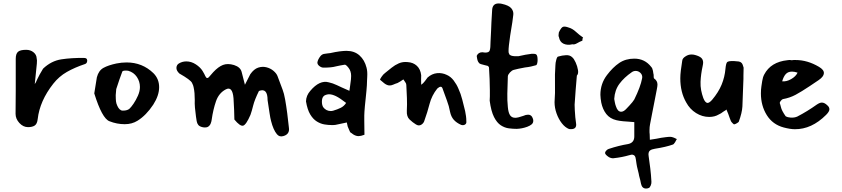

<svg xmlns="http://www.w3.org/2000/svg" viewBox="-20 -738 4865 1110"><path d="M142 -3Q114 -3 92 -27Q70 -51 70 -80Q71 -133 71 -212.5Q71 -292 71 -398Q71 -427 84 -438.5Q97 -450 131 -450Q156 -450 173.5 -436Q191 -422 192 -401Q195 -392 193 -370L181 -252Q186 -257 196 -281Q207 -305 229 -341Q276 -386 335 -395Q394 -404 465 -403Q479 -403 482.5 -395.5Q486 -388 483 -379.5Q480 -371 472 -368Q412 -348 366.5 -322Q321 -296 288 -254Q210 -155 198 -50Q195 -22 181 -12.5Q167 -3 142 -3Z M701 -20Q656 -20 613 -37Q570 -53 525 -198L540 -291Q550 -330 578 -345.5Q606 -361 653 -371Q683 -377 712 -377Q803 -377 867 -315Q900 -282 900 -234Q900 -186 866 -133Q825 -71 775 -40Q743 -20 701 -20ZM679 -101Q685 -97 701.5 -99Q718 -101 728 -109Q738 -118 752 -138.5Q766 -159 777.5 -185Q789 -211 789 -235Q789 -267 771 -293.5Q753 -320 721 -329Q718 -330 709 -330Q689 -330 687 -324Q679 -304 670.5 -278.5Q662 -253 652 -223L649 -188Q649 -181 649.5 -166Q650 -151 653 -140Q663 -109 679 -101Z M1617 49Q1595 55 1581 38Q1560 13 1547 -39Q1543 -53 1538.5 -83Q1534 -113 1527 -159Q1527 -232 1477 -212Q1452 -161 1444 -129Q1440 -113 1436 -99Q1432 -85 1428 -74Q1403 -16 1385.5 -11.5Q1368 -7 1335 -47Q1335 -72 1333.5 -102.5Q1332 -133 1330 -170Q1324 -242 1285 -221Q1245 -200 1228.5 -152Q1212 -104 1204 -47Q1203 -37 1198.5 -25Q1194 -13 1184 -6Q1174 1 1154 -2Q1134 -6 1126.5 -15.5Q1119 -25 1117 -38Q1115 -51 1113 -64Q1109 -92 1107 -116Q1105 -140 1106 -160Q1106 -180 1104.5 -199Q1103 -218 1099 -235Q1098 -243 1090 -259Q1082 -276 1017 -313Q999 -330 1000 -346.5Q1001 -363 1014 -371Q1034 -383 1057 -383Q1086 -383 1112 -366Q1138 -349 1151 -328Q1157 -318 1161 -310.5Q1165 -303 1167 -298Q1172 -287 1178 -287Q1185 -287 1192 -297L1213 -321Q1242 -352 1269 -362.5Q1296 -373 1333 -362Q1370 -350 1377 -322L1396 -248L1427 -309Q1448 -339 1472.5 -347Q1497 -355 1520.5 -349Q1544 -343 1561 -328.5Q1578 -314 1584 -299L1614 -219Q1622 -199 1628.5 -162.5Q1635 -126 1640.5 -83.5Q1646 -41 1650 -2Q1651 0 1651 9Q1651 40 1617 49Z M2053 49Q2038 49 2022 39Q2017 35 2013.5 32.5Q2010 30 2008 29Q2004 28 1998 12L1990 -7L1985 -30Q1957 -24 1940.5 -20.5Q1924 -17 1919 -16Q1912 -15 1906.5 -15Q1901 -15 1897 -15Q1879 -15 1856.5 -18.5Q1834 -22 1812 -35.5Q1790 -49 1773.5 -76.5Q1757 -104 1749 -152Q1750 -186 1774 -213Q1828 -277 1881 -262Q1904 -257 1927 -246Q1939 -240 1957 -232Q1975 -224 2000 -213L2004 -241Q2011 -289 2010 -299Q2010 -327 1995 -346Q1980 -365 1973 -364Q1960 -362 1947 -359.5Q1934 -357 1921 -354Q1897 -347 1850 -347Q1838 -347 1826 -356.5Q1814 -366 1815 -378Q1818 -395 1833 -414Q1843 -426 1858 -427Q1868 -429 1875.5 -429.5Q1883 -430 1889 -431Q1920 -438 1943.5 -441Q1967 -444 1983 -444Q2029 -444 2058.5 -417.5Q2088 -391 2099 -347Q2105 -325 2103 -293Q2102 -285 2102 -273Q2102 -261 2101 -245Q2100 -232 2098.5 -213Q2097 -194 2094 -168Q2091 -143 2089.5 -124.5Q2088 -106 2087 -93Q2086 -84 2086 -70.5Q2086 -57 2086 -40L2087 41Q2066 49 2053 49ZM1893 -96Q1895 -96 1898.5 -96.5Q1902 -97 1906 -98Q1930 -105 1949.5 -114.5Q1969 -124 1981 -143Q1945 -171 1922.5 -182Q1900 -193 1882 -193Q1875 -193 1865 -190Q1855 -187 1850 -181Q1841 -171 1841 -150Q1841 -132 1848 -119Q1865 -96 1893 -96Z M2646 -16Q2619 -28 2603.5 -45.5Q2588 -63 2582 -91Q2576 -125 2563.5 -157.5Q2551 -190 2540 -222Q2536 -237 2527.5 -236.5Q2519 -236 2508 -226Q2476 -186 2463.5 -137.5Q2451 -89 2434 -42Q2430 -26 2415.5 -17Q2401 -8 2384 -19Q2366 -30 2348 -47Q2330 -64 2332 -98Q2334 -134 2332.5 -172Q2331 -210 2329 -247Q2329 -255 2322.5 -263.5Q2316 -272 2312 -279Q2302 -272 2294 -267Q2286 -262 2278 -258Q2265 -254 2253 -248.5Q2241 -243 2229 -244Q2215 -246 2201.5 -256.5Q2188 -267 2177 -277Q2176 -279 2185.5 -293.5Q2195 -308 2206 -316Q2225 -331 2244 -346.5Q2263 -362 2286 -372Q2309 -382 2337 -379Q2369 -377 2390 -357.5Q2411 -338 2415 -303Q2415 -296 2414.5 -278Q2414 -260 2415 -248Q2426 -255 2436.5 -269Q2447 -283 2452 -290Q2477 -312 2506.5 -315Q2536 -318 2563 -305Q2586 -295 2603 -272.5Q2620 -250 2630 -226Q2644 -196 2652.5 -162Q2661 -128 2669 -96Q2672 -81 2674 -67Q2676 -53 2676 -37Q2678 -24 2668.5 -18Q2659 -12 2646 -16Z M2967 7Q2946 7 2922 4Q2898 1 2875.5 -13.5Q2853 -28 2836 -61.5Q2819 -95 2811 -156Q2812 -166 2812 -181Q2812 -196 2812 -216Q2812 -248 2810.5 -281Q2809 -314 2807 -348Q2805 -354 2800 -357L2780 -362Q2756 -367 2750 -373Q2743 -381 2740.5 -390Q2738 -399 2736 -415Q2745 -436 2769 -436Q2775 -435 2779.5 -434.5Q2784 -434 2786 -434Q2807 -434 2811 -446Q2816 -459 2816 -499L2819 -559Q2820 -598 2825 -677Q2826 -718 2862 -718Q2868 -718 2872.5 -717.5Q2877 -717 2881 -716Q2922 -707 2936 -690Q2950 -673 2947.5 -652.5Q2945 -632 2942 -610Q2912 -434 2923 -429Q2923 -421 2937 -416Q2950 -412 2977 -413Q3000 -418 3017.5 -421.5Q3035 -425 3047 -426Q3049 -427 3053.5 -427Q3058 -427 3063 -427Q3075 -427 3079 -424Q3088 -419 3088 -391Q3088 -380 3085.5 -371Q3083 -362 3079 -361Q3066 -357 3050 -353.5Q3034 -350 3015 -348Q2993 -344 2977 -340.5Q2961 -337 2950 -334Q2939 -331 2928 -319Q2917 -307 2916 -297L2913 -197Q2912 -158 2916 -119Q2919 -86 2929 -71.5Q2939 -57 2959 -57Q2974 -57 3005 -68Q3020 -75 3033 -75Q3053 -75 3060 -54Q3063 -47 3063 -40Q3063 -27 3053.5 -19Q3044 -11 3028 -5Q2998 6 2967 7Z M3289 -482Q3261 -475 3238.5 -485Q3216 -495 3211 -525Q3208 -528 3209.5 -539.5Q3211 -551 3211 -551Q3225 -581 3236.5 -583.5Q3248 -586 3267 -579Q3289 -573 3309 -554.5Q3329 -536 3351 -521Q3348 -517 3347.5 -512Q3347 -507 3347 -503Q3331 -497 3316 -488Q3301 -479 3289 -482ZM3270 8Q3247 -1 3228 -25.5Q3209 -50 3197.5 -82.5Q3186 -115 3186 -147Q3190 -200 3188.5 -253.5Q3187 -307 3191 -361Q3191 -374 3196 -392.5Q3201 -411 3207 -411Q3230 -418 3252.5 -419Q3275 -420 3288 -407Q3298 -399 3308 -377Q3318 -355 3321.5 -333Q3325 -311 3315 -301Q3311 -261 3308 -217.5Q3305 -174 3302 -133Q3302 -123 3303 -102Q3304 -81 3306 -60Q3308 -39 3310 -28Q3318 14 3270 8Z M3715 352Q3692 352 3686 325Q3684 315 3681.5 303.5Q3679 292 3675 279Q3674 270 3666 239Q3662 224 3660 210Q3658 196 3656 183Q3654 168 3649.5 163Q3645 158 3636 156Q3633 155 3615 160Q3598 165 3575.5 169.5Q3553 174 3525 177H3522Q3513 177 3501 171Q3478 156 3478 146Q3478 140 3485 132.5Q3492 125 3499 123Q3529 113 3557 106Q3585 99 3610 95Q3647 88 3647 51V-32L3610 -35Q3604 -35 3582.5 -37Q3561 -39 3544 -43Q3506 -52 3485 -79Q3464 -106 3456 -145Q3454 -158 3452.5 -169Q3451 -180 3451 -190Q3451 -254 3489 -304Q3523 -349 3560 -374Q3597 -399 3647 -399Q3708 -399 3745 -351Q3752 -344 3755 -328Q3756 -320 3757 -314.5Q3758 -309 3759 -305V-297Q3759 -286 3762 -284Q3781 -271 3781 -249Q3781 -245 3780 -237.5Q3779 -230 3777 -220L3764 -153Q3757 -115 3750 -81.5Q3743 -48 3738 -19Q3735 -4 3735 13Q3735 21 3735 27.5Q3735 34 3736 38L3737 70L3775 64Q3802 58 3829 55Q3837 54 3843.5 53.5Q3850 53 3854 53Q3862 53 3864 54Q3874 56 3893 66Q3891 69 3888.5 73.5Q3886 78 3883 84Q3875 97 3869 98Q3830 112 3766 122Q3747 125 3738 132Q3729 139 3729 155Q3729 162 3730 165Q3735 199 3739.5 236Q3744 273 3746 312Q3747 322 3742 334.5Q3737 347 3730 349Q3723 352 3715 352ZM3571 -92Q3586 -92 3602 -110L3619 -128Q3629 -139 3636 -147.5Q3643 -156 3647 -163Q3683 -236 3692 -284Q3693 -286 3693 -292Q3693 -307 3681.5 -317.5Q3670 -328 3655 -328Q3643 -328 3633 -321Q3588 -290 3561 -253.5Q3534 -217 3531 -166Q3532 -160 3534.5 -146.5Q3537 -133 3541 -123Q3551 -92 3571 -92Z M4224 -19Q4222 -19 4215.5 -25.5Q4209 -32 4206 -37Q4202 -45 4198.5 -56Q4195 -67 4190 -80L4182 -99L4180 -105L4177 -102L4161 -92Q4155 -87 4148.5 -83Q4142 -79 4135 -76Q4112 -62 4080 -62Q4040 -62 4004 -84.5Q3968 -107 3947 -146Q3913 -205 3913 -285Q3913 -305 3916 -330Q3919 -355 3924 -386Q3925 -401 3943 -412Q3959 -423 3978 -423Q3989 -423 3999 -420Q4024 -413 4034.5 -403Q4045 -393 4045 -376Q4045 -369 4042 -355Q4032 -310 4030 -265Q4029 -240 4033.5 -216.5Q4038 -193 4046 -171Q4057 -143 4071 -143Q4081 -143 4097 -161Q4134 -205 4152 -249Q4170 -293 4174 -340Q4177 -372 4184 -379Q4187 -382 4197 -384Q4202 -385 4208.5 -385Q4215 -385 4223 -385Q4241 -384 4251 -382.5Q4261 -381 4267.5 -374Q4274 -367 4279 -347L4278 -300Q4278 -293 4278 -281.5Q4278 -270 4277 -256L4272 -122Q4270 -86 4251 -34Q4249 -31 4240 -25.5Q4231 -20 4224 -19Z M4575 9Q4562 9 4546 6.5Q4530 4 4511 -1Q4447 -18 4413 -72.5Q4379 -127 4379 -198Q4379 -221 4382 -240Q4383 -247 4386.5 -269.5Q4390 -292 4398 -307Q4436 -380 4533 -390Q4538 -391 4541.5 -391Q4545 -391 4548 -391Q4551 -390 4554 -390Q4557 -390 4559 -390Q4563 -391 4568 -391Q4573 -391 4580 -391Q4648 -391 4714 -352Q4745 -334 4743 -314Q4742 -295 4713 -275L4661 -240Q4613 -208 4579.5 -190Q4546 -172 4506 -165Q4500 -163 4493.5 -154.5Q4487 -146 4488 -142Q4489 -139 4491 -133Q4493 -127 4495 -118Q4499 -99 4522 -66Q4534 -59 4552 -58Q4573 -57 4589 -64Q4618 -79 4646.5 -96.5Q4675 -114 4703 -134Q4720 -145 4731 -145Q4747 -145 4763 -129Q4775 -119 4775 -106Q4775 -93 4756 -74Q4672 10 4575 9ZM4502 -268Q4526 -265 4553.5 -280.5Q4581 -296 4591 -318Q4573 -324 4559 -324Q4536 -324 4523 -310Q4510 -296 4502 -268Z"/></svg>

Font: Mansalva
Style: Regular
Weight: 400
Designer: Carolina Short
Foundry: Carolina Short
Version: Version 2.112; ttfautohint (v1.8.4.7-5d5b)